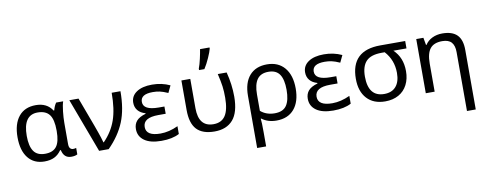

<svg xmlns="http://www.w3.org/2000/svg" viewBox="-79 -1218 4739 1871"><g transform="rotate(-10 2290.5 -282.5)"><path d="M274.9 9.8Q171.4 9.8 113.3 -63Q55.2 -135.7 55.2 -267.6Q55.2 -399.4 114.7 -472.7Q174.3 -545.9 284.2 -545.9Q394 -545.9 446.8 -463.9H453.1Q464.8 -508.8 484.9 -536.1H554.2Q542.5 -502.4 535.6 -439.2Q528.8 -376 528.8 -326.2V-118.2Q528.8 -87.4 540.8 -74.7Q552.7 -62 569.3 -62Q585.9 -62 600.1 -66.9V-2.9Q577.6 9.8 539.6 9.8Q466.3 9.8 449.2 -71.8H441.9Q412.6 -29.3 372.3 -9.8Q332 9.8 274.9 9.8ZM441.9 -261.2V-267.1Q441.9 -377 405.5 -424.6Q369.1 -472.2 289.1 -472.2Q146 -472.2 146 -265.1Q146 -164.6 180.4 -113.8Q214.8 -63 293 -63Q371.1 -63 406.5 -109.4Q441.9 -155.8 441.9 -261.2Z M1034.2 -536.1H1121.1Q1121.1 -358.4 1070.6 -234.4Q1020 -110.4 910.2 0H815.4L615.2 -536.1H706.1L813.5 -247.1Q819.8 -229 838.9 -176Q857.9 -123 871.1 -74.2H875Q959 -160.2 996.6 -266.8Q1034.2 -373.5 1034.2 -536.1Z M1435.1 -62Q1519.5 -62 1608.9 -104V-26.9Q1541 9.8 1431.6 9.8Q1322.3 9.8 1263.7 -32Q1205.1 -73.7 1205.1 -146Q1205.1 -194.3 1232.7 -226.3Q1260.3 -258.3 1324.2 -276.9V-282.2Q1275.9 -295.9 1250 -327.1Q1224.1 -358.4 1224.1 -403.8Q1224.1 -469.7 1280.5 -507.8Q1336.9 -545.9 1433.6 -545.9Q1530.3 -545.9 1611.3 -507.8L1578.1 -438Q1529.8 -459.5 1497.6 -466.3Q1465.3 -473.1 1429.2 -473.1Q1308.1 -473.1 1308.1 -397Q1308.1 -314.9 1460.9 -314.9H1517.1V-243.2H1444.3Q1293 -243.2 1293 -150.9Q1293 -62 1435.1 -62Z M2204.1 -292Q2203.6 -136.7 2140.1 -63.5Q2076.7 9.8 1957.5 9.8Q1838.4 9.8 1780.8 -51.8Q1724.1 -113.3 1724.1 -243.2V-536.1H1812V-246.1Q1812 -62 1959 -62Q2038.6 -62 2076.7 -119.1Q2114.7 -176.3 2115.2 -295.9Q2115.7 -358.4 2108.9 -409.2Q2102.1 -460 2084 -536.1H2171.9Q2204.1 -413.1 2204.1 -292ZM2049.8 -805.2V-793.9Q2042.5 -763.2 2017.1 -706.1Q1991.7 -648.9 1963.9 -606H1911.1V-620.1Q1925.3 -656.2 1938 -712.9Q1950.7 -769.5 1956.1 -805.2Z M2425.8 -273.9V-111.8Q2482.4 -63 2565.4 -63Q2648.4 -63 2683.1 -114.7Q2717.8 -166.5 2717.8 -268.6Q2717.8 -370.6 2683.6 -421.4Q2649.4 -472.2 2573.2 -472.2Q2497.1 -472.2 2461.4 -422.9Q2425.8 -373.5 2425.8 -273.9ZM2570.8 9.8Q2484.9 9.8 2425.8 -35.2H2420.9Q2425.8 -2 2425.8 98.1V240.2H2336.9V-274.9Q2336.9 -405.3 2398.4 -475.6Q2460 -545.9 2571.3 -545.9Q2682.6 -545.9 2745.1 -471.7Q2807.6 -397.5 2807.6 -266.6Q2807.6 -135.7 2745.6 -63Q2683.6 9.8 2570.8 9.8Z M3135.7 -62Q3220.2 -62 3309.6 -104V-26.9Q3241.7 9.8 3132.3 9.8Q3022.9 9.8 2964.4 -32Q2905.8 -73.7 2905.8 -146Q2905.8 -194.3 2933.3 -226.3Q2960.9 -258.3 3024.9 -276.9V-282.2Q2976.6 -295.9 2950.7 -327.1Q2924.8 -358.4 2924.8 -403.8Q2924.8 -469.7 2981.2 -507.8Q3037.6 -545.9 3134.3 -545.9Q3231 -545.9 3312 -507.8L3278.8 -438Q3230.5 -459.5 3198.2 -466.3Q3166 -473.1 3129.9 -473.1Q3008.8 -473.1 3008.8 -397Q3008.8 -314.9 3161.6 -314.9H3217.8V-243.2H3145Q2993.7 -243.2 2993.7 -150.9Q2993.7 -62 3135.7 -62Z M3491.7 -262.7Q3491.7 -63 3648.9 -63Q3724.6 -63 3765.1 -109.9Q3805.7 -156.7 3805.7 -244.1Q3805.7 -371.6 3722.7 -462.9H3691.9Q3585.4 -462.9 3538.6 -413.3Q3491.7 -363.8 3491.7 -262.7ZM3895.5 -246.1Q3895.5 -169.9 3865.5 -111.6Q3835.4 -53.2 3779.1 -21.7Q3722.7 9.8 3646.5 9.8Q3530.8 9.8 3465.8 -60.8Q3400.9 -131.3 3400.9 -255.9Q3400.9 -536.1 3691.9 -536.1H3938.5V-462.9H3808.6Q3895.5 -381.3 3895.5 -246.1Z M4413.1 240.2V-342.8Q4413.1 -407.2 4384.3 -439.7Q4355.5 -472.2 4293 -472.2Q4210.4 -472.2 4173.1 -425.5Q4135.7 -378.9 4135.7 -277.8V0H4047.9V-536.1H4118.7L4131.8 -462.9H4136.7Q4161.6 -502.4 4206.5 -524.2Q4251.5 -545.9 4305.7 -545.9Q4404.3 -545.9 4452.1 -498Q4500 -450.2 4500 -349.1V240.2Z"/></g></svg>

Font: NotoSans
Style: Regular
Weight: 400
Designer: Monotype Design team
Foundry: Monotype Imaging Inc.
Version: Version 1.04